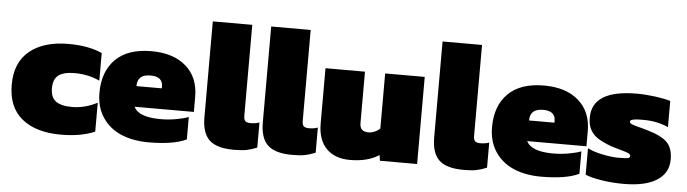

<svg xmlns="http://www.w3.org/2000/svg" viewBox="-45 -853 3723 1041"><g transform="rotate(5 1817.0 -332.0)"><path d="M308.1 9.8Q173.3 9.8 96.7 -52.2Q20 -114.3 20 -236.8Q20 -358.9 97.2 -421.4Q174.3 -483.9 307.1 -483.9Q418 -483.9 491.2 -450.2V-299.8Q429.7 -329.1 355 -329.1Q295.4 -329.1 267.1 -307.9Q238.8 -286.6 238.8 -236.8Q238.8 -188 267.1 -166.5Q295.4 -145 356 -145Q425.8 -145 493.2 -180.2V-22.9Q418.9 9.8 308.1 9.8Z M785.6 9.8Q701.2 9.8 637 -17.3Q572.8 -44.4 535.2 -100.3Q497.6 -156.2 497.6 -234.9Q497.6 -351.1 564.5 -417.5Q631.3 -483.9 759.8 -483.9Q878.9 -483.9 947.8 -423.8Q1016.6 -363.8 1016.6 -257.8V-175.8H694.3Q720.2 -121.1 840.3 -121.1Q881.8 -121.1 923.6 -128.4Q965.3 -135.7 991.7 -146V-23.9Q921.4 9.8 785.6 9.8ZM694.3 -288.1H832.5V-300.8Q832.5 -323.7 816.7 -337.9Q800.8 -352.1 766.6 -352.1Q728 -352.1 711.2 -335.7Q694.3 -319.3 694.3 -288.1Z M1251 9.8Q1156.2 9.8 1116.2 -28.6Q1076.2 -66.9 1076.2 -151.9V-673.8H1291V-179.2Q1291 -158.7 1299.1 -150.4Q1307.1 -142.1 1327.1 -142.1Q1356 -142.1 1376 -149.9V-13.2Q1345.7 -0.5 1319.6 4.6Q1293.5 9.8 1251 9.8Z M1568.8 9.8Q1474.1 9.8 1434.1 -28.6Q1394 -66.9 1394 -151.9V-673.8H1608.9V-179.2Q1608.9 -158.7 1616.9 -150.4Q1625 -142.1 1645 -142.1Q1673.8 -142.1 1693.8 -149.9V-13.2Q1663.6 -0.5 1637.5 4.6Q1611.3 9.8 1568.8 9.8Z M1881.8 9.8Q1799.3 9.8 1753.2 -37.6Q1707 -85 1707 -173.8V-474.1H1921.9V-194.8Q1921.9 -170.4 1933.6 -159.2Q1945.3 -147.9 1969.7 -147.9Q1985.8 -147.9 2003.4 -155.5Q2021 -163.1 2031.7 -174.8V-474.1H2247.1V0H2044.9L2040 -30.8Q1979 9.8 1881.8 9.8Z M2501.5 9.8Q2406.7 9.8 2366.7 -28.6Q2326.7 -66.9 2326.7 -151.9V-673.8H2541.5V-179.2Q2541.5 -158.7 2549.6 -150.4Q2557.6 -142.1 2577.6 -142.1Q2606.4 -142.1 2626.5 -149.9V-13.2Q2596.2 -0.5 2570.1 4.6Q2543.9 9.8 2501.5 9.8Z M2922.4 9.8Q2837.9 9.8 2773.7 -17.3Q2709.5 -44.4 2671.9 -100.3Q2634.3 -156.2 2634.3 -234.9Q2634.3 -351.1 2701.2 -417.5Q2768.1 -483.9 2896.5 -483.9Q3015.6 -483.9 3084.5 -423.8Q3153.3 -363.8 3153.3 -257.8V-175.8H2831.1Q2856.9 -121.1 2977.1 -121.1Q3018.6 -121.1 3060.3 -128.4Q3102.1 -135.7 3128.4 -146V-23.9Q3058.1 9.8 2922.4 9.8ZM2831.1 -288.1H2969.2V-300.8Q2969.2 -323.7 2953.4 -337.9Q2937.5 -352.1 2903.3 -352.1Q2864.7 -352.1 2847.9 -335.7Q2831.1 -319.3 2831.1 -288.1Z M3371.6 9.8Q3308.6 9.8 3251.5 0.7Q3194.3 -8.3 3162.6 -22V-166Q3195.8 -148.9 3245.4 -138.9Q3294.9 -128.9 3331.5 -128.9Q3377.9 -128.9 3386.7 -132.8Q3394 -136.7 3394.5 -144Q3394.5 -152.8 3381.6 -158.7Q3368.7 -164.6 3335.9 -173.3Q3303.2 -182.1 3283.7 -189Q3238.3 -206.1 3211.9 -223.6Q3185.5 -241.2 3171.6 -267.6Q3157.7 -293.9 3157.7 -332Q3157.7 -483.9 3401.9 -483.9Q3448.2 -483.9 3501.7 -476.8Q3555.2 -469.7 3584.5 -460V-317.9Q3522.5 -345.2 3452.6 -345.2Q3440.9 -345.2 3434.6 -345.2Q3428.2 -345.2 3417.5 -344.7Q3406.7 -344.2 3400.9 -343.3Q3395 -342.3 3388.7 -340.6Q3382.3 -338.9 3379.4 -335.9Q3376.5 -333 3376.5 -329.1Q3376.5 -324.2 3381.3 -320.3Q3386.2 -316.4 3396.5 -313Q3406.7 -309.6 3417.7 -306.9Q3428.7 -304.2 3446.5 -299.3Q3464.4 -294.4 3478.5 -290Q3556.2 -267.1 3585.4 -235.4Q3614.7 -203.6 3614.7 -144Q3614.7 -70.8 3552.5 -30.5Q3490.2 9.8 3371.6 9.8Z"/></g></svg>

Font: Kanit ExtraBold
Style: Regular
Weight: 800
Designer: Katatrad Team
Foundry: CadsonDemak
Version: Version 1.000;PS 001.000;hotconv 1.0.88;makeotf.lib2.5.64775